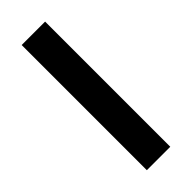

<svg xmlns="http://www.w3.org/2000/svg" viewBox="-219 -677 705 705"><g transform="rotate(-45 133.5 -325.0)"><path d="M72.5 0H194.2V-650H72.5Z"/></g></svg>

Font: Boon SemiBold
Style: Regular
Weight: 600
Designer: Sungsit Sawaiwan
Foundry: FontUni
Version: Version 2.0